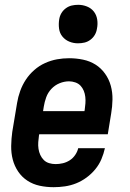

<svg xmlns="http://www.w3.org/2000/svg" viewBox="-20 -770 540 798"><path d="M203 8Q173 8 145 2Q117 -4 94 -19Q71 -34 55.5 -57Q40 -80 33 -107Q26 -134 26.5 -163.5Q27 -193 31 -222L51 -342Q55 -367 64 -392Q73 -417 87.5 -439Q102 -461 122.5 -479Q143 -497 167.5 -508Q192 -519 217 -523.5Q242 -528 267 -528Q297 -528 325.5 -522Q354 -516 377 -501.5Q400 -487 416.5 -464Q433 -441 440.5 -413.5Q448 -386 447.5 -356.5Q447 -327 442 -298L428 -212H143L142 -207Q140 -193 139 -179Q138 -165 140 -151.5Q142 -138 147.5 -126Q153 -114 162 -105Q171 -96 184 -92Q197 -88 211 -88Q226 -88 241 -91.5Q256 -95 269.5 -103.5Q283 -112 292.5 -126Q302 -140 305 -154H416Q411 -131 401.5 -108.5Q392 -86 376 -66.5Q360 -47 339.5 -32Q319 -17 296.5 -8Q274 1 250 4.5Q226 8 203 8ZM159 -308H331L332 -313Q334 -327 335 -340.5Q336 -354 334.5 -367.5Q333 -381 328 -393Q323 -405 314.5 -414Q306 -423 293 -427.5Q280 -432 267 -432Q247 -432 227.5 -424Q208 -416 193.5 -400.5Q179 -385 172 -365.5Q165 -346 162 -327ZM304 -590Q285 -590 268 -597Q251 -604 239.5 -618Q228 -632 225.5 -651Q223 -670 226 -689Q228 -703 235 -715Q242 -727 253.5 -735.5Q265 -744 278 -747Q291 -750 305 -750Q324 -750 341.5 -743Q359 -736 370 -722Q381 -708 384 -689Q387 -670 383 -651Q381 -637 374 -625Q367 -613 355.5 -604.5Q344 -596 331 -593Q318 -590 304 -590Z"/></svg>

Font: Iosevka Term Curly Oblique
Style: Bold
Weight: 700
Italic angle: -9°
Designer: Belleve Invis
Foundry: Belleve Invis
Version: Version 32.3.0